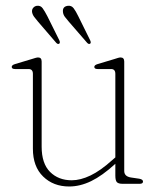

<svg xmlns="http://www.w3.org/2000/svg" viewBox="-20 -651 556 680"><path d="M96.5 -124.5V-389.5Q96.5 -406.5 81 -406.5H33.5Q21.5 -406.5 21.5 -414Q21.5 -420.5 33 -424L93 -442Q100.5 -444.5 106 -446Q111.5 -447.5 115 -447.5Q127.5 -447.5 127.5 -433V-131.5Q127.5 -72 157.2 -42.2Q187 -12.5 234 -12.5Q265 -12.5 300.5 -29.5Q336 -46.5 377.5 -84L388.5 -93.5V-389.5Q388.5 -406.5 373.5 -406.5H326Q314 -406.5 314 -414Q314 -420.5 325.5 -424L385.5 -442Q393 -444.5 398.2 -446Q403.5 -447.5 407 -447.5Q420 -447.5 420 -433V-45.5Q420 -26.5 443 -22.5L473.5 -18Q486.5 -15.5 486.5 -8Q486.5 0 474.5 0H414.5Q399.5 0 394 -5.8Q388.5 -11.5 388.5 -29V-71L387.5 -70Q342 -28.5 302.8 -9.5Q263.5 9.5 225 9.5Q169 9.5 132.8 -25.8Q96.5 -61 96.5 -124.5ZM147.5 -594 190 -508.5Q194 -500 190 -496.5Q185 -493 179 -499.5L114.5 -574.5Q107 -583 101 -591.2Q95 -599.5 93.5 -608.5Q92.5 -617.5 97.8 -623.5Q103 -629.5 111 -630.5Q123.5 -632 131 -621.8Q138.5 -611.5 147.5 -594ZM257 -594 299 -509Q303.5 -500 299.5 -496.5Q294.5 -493 288.5 -499.5L223.5 -574.5Q216 -583 210 -591Q204 -599 203 -608Q200.5 -628 220.5 -630.5Q233 -632 240.8 -621.8Q248.5 -611.5 257 -594Z"/></svg>

Font: Fraunces 72pt S050 Thin
Style: Regular
Weight: 100
Version: Version 1.000; ttfautohint (v1.8.3)